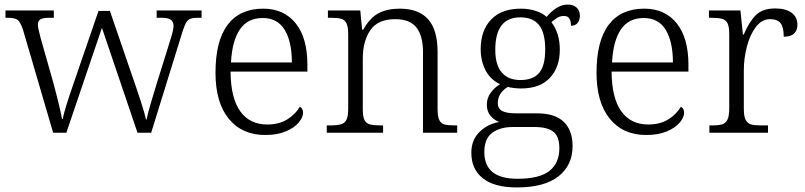

<svg xmlns="http://www.w3.org/2000/svg" viewBox="-20 -582 3532 842"><path d="M81 -451Q70 -484 58 -494Q46 -504 16 -504H4V-536H216V-504H196Q168 -504 157 -497Q146 -490 146 -472Q146 -464 151 -444.5Q156 -425 158 -416L213 -222Q242 -115 252 -60H255Q262 -99 304 -220L412 -534H462L566 -231L575 -205Q579 -194 597 -139Q615 -84 620 -58H623Q627 -80 640 -125Q653 -170 669 -221L728 -410Q741 -451 741 -468Q741 -487 729 -495.5Q717 -504 688 -504H667V-536H864V-504H847Q826 -504 814.5 -499.5Q803 -495 795.5 -481.5Q788 -468 779 -439L643 0H583L427 -460L271 0H213Z M925 -263Q925 -403 978.5 -473.5Q1032 -544 1134 -544Q1225 -544 1276.5 -480Q1328 -416 1328 -299V-268H991Q992 -152 1033.5 -94Q1075 -36 1152 -36Q1203 -36 1239 -58Q1275 -80 1295 -114Q1309 -107 1309 -87Q1309 -67 1289.5 -44Q1270 -21 1232.5 -5.5Q1195 10 1143 10Q1041 10 983 -61.5Q925 -133 925 -263ZM1260 -308Q1260 -399 1228.5 -451Q1197 -503 1132 -503Q1066 -503 1032 -453Q998 -403 993 -308Z M1413 -32H1427Q1459 -32 1475.5 -37Q1492 -42 1499.5 -57Q1507 -72 1507 -105V-433Q1507 -464 1499.5 -479.5Q1492 -495 1476.5 -499.5Q1461 -504 1433 -504H1418V-536H1560L1568 -452H1573Q1602 -504 1640 -524Q1678 -544 1733 -544Q1816 -544 1857.5 -497.5Q1899 -451 1899 -353V-105Q1899 -72 1906 -56.5Q1913 -41 1928 -36.5Q1943 -32 1975 -32H1985V0H1835V-354Q1835 -424 1806.5 -461Q1778 -498 1713 -498Q1637 -498 1604 -449.5Q1571 -401 1571 -326V-102Q1571 -70 1578.5 -55.5Q1586 -41 1602 -36.5Q1618 -32 1650 -32H1660V0H1413Z M2047 88Q2047 32 2082.5 -3Q2118 -38 2169 -47Q2146 -56 2130.5 -75Q2115 -94 2115 -123Q2115 -151 2131 -174Q2147 -197 2173 -213Q2131 -232 2109.5 -273.5Q2088 -315 2088 -366Q2088 -448 2133.5 -496Q2179 -544 2265 -544Q2300 -544 2330 -534Q2360 -524 2377 -508Q2423 -562 2469 -562Q2495 -562 2509 -548.5Q2523 -535 2523 -514Q2523 -494 2513 -481.5Q2503 -469 2484 -469Q2484 -512 2454 -512Q2438 -512 2426.5 -505.5Q2415 -499 2398 -485Q2435 -437 2435 -364Q2435 -287 2391.5 -240.5Q2348 -194 2265 -194Q2251 -194 2233.5 -196Q2216 -198 2207 -201Q2163 -174 2163 -130Q2163 -106 2182 -95.5Q2201 -85 2242 -85H2335Q2414 -85 2452.5 -47.5Q2491 -10 2491 58Q2491 143 2429 191.5Q2367 240 2246 240Q2148 240 2097.5 200Q2047 160 2047 88ZM2371 -365Q2371 -438 2344 -472Q2317 -506 2262 -506Q2152 -506 2152 -364Q2152 -297 2180.5 -264Q2209 -231 2262 -231Q2318 -231 2344.5 -262.5Q2371 -294 2371 -365ZM2433 68Q2433 16 2406.5 -4.5Q2380 -25 2324 -25H2229Q2173 -25 2138.5 0.5Q2104 26 2104 85Q2104 202 2249 202Q2346 202 2389.5 167.5Q2433 133 2433 68Z M2596 -263Q2596 -403 2649.5 -473.5Q2703 -544 2805 -544Q2896 -544 2947.5 -480Q2999 -416 2999 -299V-268H2662Q2663 -152 2704.5 -94Q2746 -36 2823 -36Q2874 -36 2910 -58Q2946 -80 2966 -114Q2980 -107 2980 -87Q2980 -67 2960.5 -44Q2941 -21 2903.5 -5.5Q2866 10 2814 10Q2712 10 2654 -61.5Q2596 -133 2596 -263ZM2931 -308Q2931 -399 2899.5 -451Q2868 -503 2803 -503Q2737 -503 2703 -453Q2669 -403 2664 -308Z M3091 -32H3103Q3132 -32 3147.5 -37Q3163 -42 3170.5 -58Q3178 -74 3178 -107V-433Q3178 -465 3170.5 -480Q3163 -495 3146.5 -499.5Q3130 -504 3098 -504H3089V-536H3227L3238 -431H3242Q3265 -486 3294.5 -515.5Q3324 -545 3380 -545Q3426 -545 3451.5 -526Q3477 -507 3477 -474Q3477 -449 3462.5 -435Q3448 -421 3417 -421Q3417 -463 3403 -480.5Q3389 -498 3357 -498Q3321 -498 3295 -464Q3269 -430 3255.5 -378Q3242 -326 3242 -274V-104Q3242 -72 3250 -56.5Q3258 -41 3273 -36.5Q3288 -32 3317 -32H3348V0H3091Z"/></svg>

Font: Noto Serif Light
Style: Regular
Weight: 300
Designer: Monotype Design Team
Foundry: Monotype Imaging Inc.
Version: Version 1.001